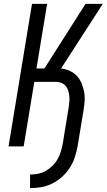

<svg xmlns="http://www.w3.org/2000/svg" viewBox="-20 -755 550 990"><path d="M135 215V145Q155 145 175.5 141Q196 137 214.5 127Q233 117 249.5 101Q266 85 276.5 66.5Q287 48 293 28.5Q299 9 303 -11L334 -200Q336 -215 337.5 -229.5Q339 -244 337.5 -258.5Q336 -273 332 -287Q328 -301 319 -311.5Q310 -322 296.5 -327.5Q283 -333 268 -333H157L102 0H24L145 -735H223L168 -402H209L421 -735H510L295 -402Q319 -399 340 -389.5Q361 -380 376 -364Q391 -348 400 -327Q409 -306 413.5 -283Q418 -260 416.5 -236Q415 -212 411 -188L380 0Q375 28 365.5 56.5Q356 85 339.5 110.5Q323 136 299.5 157Q276 178 249 191.5Q222 205 192.5 210Q163 215 135 215Z"/></svg>

Font: Iosevka Term Curly
Style: Italic
Weight: 400
Italic angle: -9°
Designer: Belleve Invis
Foundry: Belleve Invis
Version: Version 32.3.0